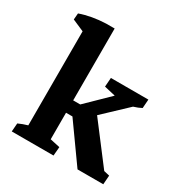

<svg xmlns="http://www.w3.org/2000/svg" viewBox="-135 -647 707 747"><g transform="rotate(30 219.0 -273.5)"><path d="M21 0 23.9 -37.6Q43 -46.4 64.9 -52.7V-475.1L12.2 -498L14.6 -526.4Q65.4 -544.4 129.4 -546.9H167.5V-224.1H199.2L298.3 -320.8L248 -332.5L251 -373H419.4L416.5 -333.5Q402.3 -325.7 381.3 -319.3L276.9 -220.7L409.7 -46.4L435.1 -40.5L432.1 0H316.4L196.3 -168.5H167.5V-49.3L211.9 -39.6L208.5 0Z"/></g></svg>

Font: Markazi Text SemiBold
Style: Regular
Weight: 600
Designer: Borna Izadpanah (Arabic designer), Fiona Ross (Arabic design director) and Florian Runge (Latin designer)
Foundry: Borna Izadpanah and Florian Runge
Version: Version 1.001; ttfautohint (v1.8.3)